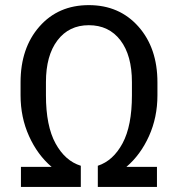

<svg xmlns="http://www.w3.org/2000/svg" viewBox="-20 -741 713 761"><path d="M61.5 -363.3V-414.6Q61.5 -550.8 136.2 -635.7Q210.9 -720.7 332 -720.7Q453.1 -720.7 528.6 -635.7Q604 -550.8 604 -414.6V-363.3Q604 -275.9 570.6 -201.7Q537.1 -127.4 481 -79.6H602.1V0H367.7V-84Q428.7 -104 465.8 -173.1Q502.9 -242.2 502.9 -363.3V-415.5Q502.9 -521.5 457.3 -581.3Q411.6 -641.1 332 -641.1Q253.4 -641.1 207.8 -581.1Q162.1 -521 162.1 -415.5V-363.3Q162.1 -241.7 200.2 -172.4Q238.3 -103 300.3 -84V0H63V-79.6H184.6Q128.4 -127.4 95 -201.7Q61.5 -275.9 61.5 -363.3Z"/></svg>

Font: Bert Sans Medium
Style: Regular
Weight: 500
Designer: Christian Robertson, Adam Twardoch, & Cristiano Sobral
Foundry: Google
Version: Version 12.135;January 10, 2020;FontCreator 12.0.0.2547 64-b